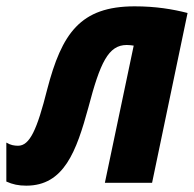

<svg xmlns="http://www.w3.org/2000/svg" viewBox="-52 -577 612 606"><path d="M31 9C150 9 189 -99 227 -238C264 -379 290 -435 348 -435C356 -435 363 -434 370 -433L279 0H428L540 -536C493 -548 440 -557 373 -557C201 -557 143 -471 97 -295C65 -168 42 -117 5 -117C-7 -117 -19 -119 -32 -127V-4C-12 5 6 9 31 9Z"/></svg>

Font: Noto Sans Display SemiCondensed Extra
Style: Italic
Weight: 800
Width: 4
Italic angle: -12°
Designer: Monotype Design Team
Foundry: Monotype Imaging Inc.
Version: Version 1.900